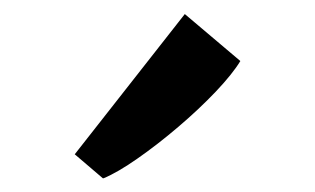

<svg xmlns="http://www.w3.org/2000/svg" viewBox="-20 -896 460 280"><path d="M130 -636 89 -671 249.5 -875.5 330.5 -807Q319 -788 294.5 -762.2Q270 -736.5 239.8 -710.8Q209.5 -685 180.5 -664.8Q151.5 -644.5 131 -636Z"/></svg>

Font: Merriweather 28pt SemiBold
Style: Regular
Weight: 600
Version: Version 2.100